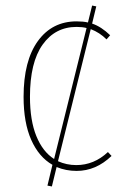

<svg xmlns="http://www.w3.org/2000/svg" viewBox="-20 -606 455 692"><path d="M256 10Q218 10 184 -4L167 66L151 63L169 -12Q120 -40 92.5 -102Q65 -164 65 -257Q65 -387 116.5 -458Q168 -529 256 -529Q280 -529 297 -525L312 -586L327 -583L312 -521Q345 -510 377 -479L364 -464Q339 -489 307 -501L189 -25Q220 -11 255 -11Q319 -11 369 -58L382 -44Q326 10 256 10ZM175 -33 292 -505Q277 -509 256 -509Q179 -509 133.5 -445Q88 -381 88 -257Q88 -172 111 -115.5Q134 -59 175 -33Z"/></svg>

Font: Fira Sans Condensed Thin
Style: Regular
Weight: 250
Width: 3
Designer: Carrois Corporate & Edenspiekermann AG
Foundry: Carrois Corporate GbR & Edenspiekermann AG
Version: Version 4.203